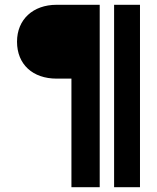

<svg xmlns="http://www.w3.org/2000/svg" viewBox="-20 -780 654 801"><path d="M278 1H396V-760H216C118 -760 51 -699 51 -606C51 -511 117 -452 216 -452H278ZM456 1H564V-760H456Z"/></svg>

Font: All Genders v4
Style: Bold
Weight: 700
Designer: Rassam Alawdi
Foundry: Rassam Art
Version: Version 3.100;FEAKit 1.0